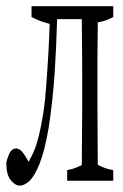

<svg xmlns="http://www.w3.org/2000/svg" viewBox="-27 -534 394 616"><path d="M188.5 11.7Q210.9 8.3 235.4 -4.4Q236.8 -196.3 236.8 -201.2Q236.8 -229 236.8 -266.6Q236.8 -305.2 236.6 -333.5Q236.3 -361.8 235.4 -467.8V-472.7H156.2Q153.8 -381.3 148.4 -300.8Q142.6 -211.9 128.9 -122.6Q116.2 -48.8 99.6 -7.8Q83 32.7 66.9 47.1Q50.8 61.5 36.4 61.5Q22 61.5 7.6 44.2Q-6.8 26.9 -6.8 -12.2Q-1 -35.6 6.3 -47.4Q13.2 -57.6 24.9 -57.6Q36.6 -57.6 47.4 -43Q53.7 -34.2 64.5 -16.1Q66.4 -14.6 68.8 -22.9Q80.1 -42.5 87.4 -63.5Q98.6 -95.2 108.4 -150.9Q116.2 -192.4 120.6 -250.5Q129.9 -371.1 132.3 -457.5Q104 -463.9 74.2 -479.5Q74.2 -492.2 74.2 -514.2H336.4Q336.4 -492.2 336.4 -479.5Q311.5 -465.8 286.6 -462.4V-459Q286.6 -448.2 286.6 -447.8Q286.1 -396 285.6 -354Q285.6 -305.2 285.6 -266.6Q285.6 -229 285.6 -201.2Q286.1 -71.3 286.6 -8.8V-5.4Q311.5 8.3 336.4 11.7Q336.4 33.7 336.4 45.9H188.5Q188.5 33.7 188.5 11.7Z"/></svg>

Font: Scarab Serif
Style: Condensed-Light
Weight: 300
Designer: John Roberts
Foundry: Scarab
Version: 1.0